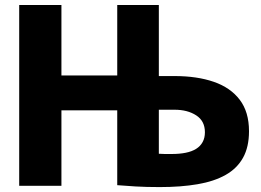

<svg xmlns="http://www.w3.org/2000/svg" viewBox="-20 -748 1052 773"><path d="M452 -2.5V-303.7H227.3V0H57.3V-728H227.3V-444.3H452V-728H619.5V-441.8H682.3Q773.7 -441.8 840.9 -418.5Q908.2 -395.2 945.3 -346.2Q982.5 -297.3 982.5 -219.7Q982.5 -156.3 958.6 -113.2Q934.7 -70 888.4 -43.8Q842.2 -17.7 775.4 -6.3Q708.7 5.2 623 5.2Q568.7 5.2 526.1 2.7Q483.5 0.2 452 -2.5ZM671.5 -128Q702.8 -128 727.7 -133Q752.5 -138 769.6 -148.7Q786.7 -159.3 795.8 -176.1Q805 -192.8 805 -215.5Q805 -260.8 770 -283.5Q735 -306.2 683.3 -306.2H619.5V-129Q633.8 -128 643.3 -128Q652.8 -128 671.5 -128Z"/></svg>

Font: Murecho Thin
Style: Regular
Weight: 100
Designer: Neil Summerour
Foundry: Positype
Version: Version 1.010